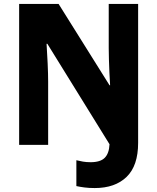

<svg xmlns="http://www.w3.org/2000/svg" viewBox="-20 -827 796 973"><path d="M460 126Q431 126 408 123Q385 120 367 116V-15Q383 -11 400.5 -8Q418 -5 439 -5Q489 -5 511 -27.5Q533 -50 535 -96L220 -605H216Q219 -560 221.5 -505.5Q224 -451 224 -413V-93H77V-807H277L535 -395H538Q536 -424 534.5 -458.5Q533 -493 532 -526Q531 -559 531 -583V-807H680V-103Q680 13 621.5 69.5Q563 126 460 126Z"/></svg>

Font: Noto Sans Telugu UI SemiCondensed ExtraBold
Style: Regular
Weight: 800
Width: 4
Designer: Jelle Bosma - Monotype Design Team
Foundry: Monotype Imaging Inc.
Version: Version 2.005; ttfautohint (v1.8.4.7-5d5b)